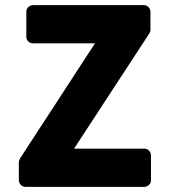

<svg xmlns="http://www.w3.org/2000/svg" viewBox="-20 -699 663 744"><path d="M53 0C53 11 63 25 78 25H540C551 25 565 15 565 0V-98C565 -109 555 -123 540 -123H267L559 -570C561 -573 563 -579 563 -584V-654C563 -665 553 -679 538 -679H107C96 -679 82 -669 82 -654V-556C82 -545 92 -531 107 -531H348L57 -84C55 -81 53 -75 53 -70Z"/></svg>

Font: Falling Sky
Style: Blk
Weight: 900
Designer: Paul D. Hunt
Foundry: Adobe Systems Incorporated
Version: Version 1.02